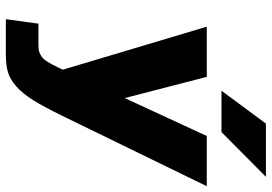

<svg xmlns="http://www.w3.org/2000/svg" viewBox="-155 -585 920 650"><g transform="rotate(90 305.0 -260.0)"><path d="M312 -222.2 440.4 -500H610.4L371.6 -9.8Q341.3 52.2 318.8 88.1Q296.4 124 272 145.3Q247.6 166.5 223.9 173.3Q200.2 180.2 164.6 180.2H44.9L60.1 69.8H130.4Q144 69.8 151.4 68.4Q158.7 66.9 168.9 60.8Q179.2 54.7 188.7 39.8Q198.2 24.9 210 0L215.8 -13.2L70.3 -500H240.2ZM287.1 -549.8 398.4 -700.2H578.6L427.2 -549.8Z"/></g></svg>

Font: Fivo Sans Heavy
Style: Regular
Weight: 900
Designer: Alexander Slobzheninov
Foundry: Alexander Slobzheninov
Version: 1.0